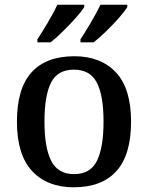

<svg xmlns="http://www.w3.org/2000/svg" viewBox="-20 -786 629 816"><path d="M293 10Q181 10 116.5 -59Q52 -128 52 -269Q52 -410 114 -478.5Q176 -547 296 -547Q408 -547 472.5 -478.5Q537 -410 537 -269Q537 -128 475 -59Q413 10 293 10ZM295 -46Q364 -46 392 -102.5Q420 -159 420 -269Q420 -380 391.5 -435Q363 -490 294 -490Q225 -490 197 -435Q169 -380 169 -269Q169 -159 197.5 -102.5Q226 -46 295 -46ZM322 -619Q343 -651 367 -691.5Q391 -732 407 -766H521V-756Q511 -739 485.5 -710Q460 -681 430.5 -652.5Q401 -624 378 -606H322ZM139 -619Q160 -651 184 -691.5Q208 -732 224 -766H338V-756Q328 -739 302 -710Q276 -681 247 -652.5Q218 -624 195 -606H139Z"/></svg>

Font: Noto Serif Khojki Medium
Style: Regular
Weight: 500
Version: Version 2.003